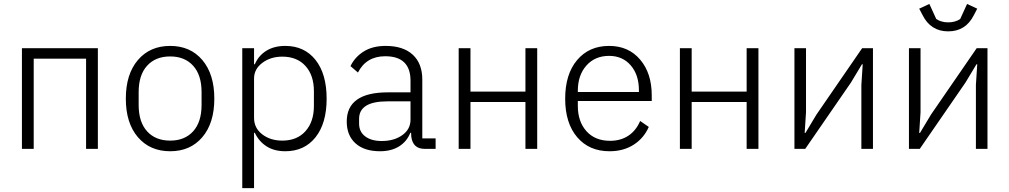

<svg xmlns="http://www.w3.org/2000/svg" viewBox="-20 -759 5147 979"><path d="M91.8 0V-513.2H479V0H418.9V-460H151.9V0Z M621.6 -255.9Q621.6 -380.9 683.1 -452.9Q744.6 -524.9 847.7 -524.9Q950.7 -524.9 1011.7 -452.9Q1072.8 -380.9 1072.8 -255.9Q1072.8 -131.3 1011.7 -59.6Q950.7 12.2 847.7 12.2Q744.6 12.2 683.1 -59.6Q621.6 -131.3 621.6 -255.9ZM847.7 -42Q921.9 -42 964.8 -89.4Q1007.8 -136.7 1007.8 -224.1V-289.1Q1007.8 -376.5 964.8 -423.8Q921.9 -471.2 847.7 -471.2Q772.9 -471.2 730 -423.8Q687 -376.5 687 -289.1V-224.1Q687 -136.7 730 -89.4Q772.9 -42 847.7 -42Z M1215.3 200.2V-513.2H1275.4V-431.2H1279.3Q1298.3 -475.6 1338.1 -500.2Q1377.9 -524.9 1434.6 -524.9Q1532.2 -524.9 1588.9 -453.4Q1645.5 -381.8 1645.5 -255.9Q1645.5 -130.4 1588.9 -59.1Q1532.2 12.2 1434.6 12.2Q1378.4 12.2 1339.4 -12.7Q1300.3 -37.6 1279.3 -82H1275.4V200.2ZM1419.4 -42Q1494.6 -42 1537.6 -90.1Q1580.6 -138.2 1580.6 -219.2V-293.9Q1580.6 -375 1537.6 -422.6Q1494.6 -470.2 1419.4 -470.2Q1359.9 -470.2 1317.6 -438.5Q1275.4 -406.7 1275.4 -358.9V-158.2Q1275.4 -106 1317.1 -74Q1358.9 -42 1419.4 -42Z M1917.5 12.2Q1837.4 12.2 1792.7 -28.1Q1748 -68.4 1748 -139.2Q1748 -288.1 1958 -288.1H2073.2V-347.2Q2073.2 -472.2 1944.3 -472.2Q1847.7 -472.2 1805.2 -389.2L1767.1 -421.9Q1789.6 -468.3 1834.7 -496.6Q1879.9 -524.9 1946.3 -524.9Q2036.1 -524.9 2084.7 -480Q2133.3 -435.1 2133.3 -353V-53.2H2201.2V0H2145Q2085.4 0 2077.1 -62L2076.2 -82H2072.3Q2054.7 -37.6 2015.1 -12.7Q1975.6 12.2 1917.5 12.2ZM1926.3 -40Q1989.7 -40 2031.5 -70.1Q2073.2 -100.1 2073.2 -148.9V-242.2H1955.1Q1811 -242.2 1811 -152.8V-128.9Q1811 -86.9 1842.3 -63.5Q1873.5 -40 1926.3 -40Z M2318.8 0V-513.2H2378.9V-292H2659.2V-513.2H2719.2V0H2659.2V-238.8H2378.9V0Z M3087.9 12.2Q2983.9 12.2 2922.9 -59.6Q2861.8 -131.3 2861.8 -255.9Q2861.8 -380.4 2922.6 -452.6Q2983.4 -524.9 3085.9 -524.9Q3184.6 -524.9 3243.9 -455.3Q3303.2 -385.7 3303.2 -272.9V-244.1H2926.3V-219.2Q2926.3 -139.2 2970.2 -90.1Q3014.2 -41 3090.8 -41Q3144.5 -41 3183.8 -66.9Q3223.1 -92.8 3244.1 -142.1L3288.1 -111.8Q3263.2 -54.7 3211.2 -21.2Q3159.2 12.2 3087.9 12.2ZM2926.3 -290H3237.8V-298.8Q3237.8 -377.4 3196 -425.8Q3154.3 -474.1 3085.9 -474.1Q3013.7 -474.1 2970 -424.8Q2926.3 -375.5 2926.3 -295.9Z M3446.8 0V-513.2H3506.8V-292H3787.1V-513.2H3847.2V0H3787.1V-238.8H3506.8V0Z M4030.8 0V-513.2H4089.8V-187L4083 -81.1H4086.9L4143.1 -174.8L4376 -513.2H4431.2V0H4372.1V-326.2L4378.9 -431.2H4375L4318.8 -337.9L4085.9 0Z M4684.1 -682.1 4667 -714.8 4718.8 -738.8 4753.9 -662.1Q4779.3 -645 4814.9 -645Q4850.6 -645 4876 -662.1L4911.1 -738.8L4962.9 -714.8L4945.8 -682.1Q4904.3 -599.1 4814.9 -599.1Q4725.6 -599.1 4684.1 -682.1ZM4614.7 0V-513.2H4673.8V-187L4667 -81.1H4670.9L4727.1 -174.8L4960 -513.2H5015.1V0H4956.1V-326.2L4962.9 -431.2H4959L4902.8 -337.9L4669.9 0Z"/></svg>

Font: Anuphan Light
Style: Regular
Weight: 300
Designer: Mike Abbink, Paul van der Laan, Pieter van Rosmalen, Mint Tantisuwanna
Foundry: Bold Monday; Cadson Demak
Version: Version 3.002;hotconv 1.0.109;makeotfexe 2.5.65596